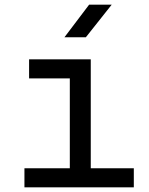

<svg xmlns="http://www.w3.org/2000/svg" viewBox="-20 -805 640 825"><path d="M85 0V-82H280V-468H105V-550H370V-82H555V0ZM257 -645 363 -785H460L349 -645Z"/></svg>

Font: JetBrainsMonoNL NFM
Style: Regular
Weight: 400
Monospace: yes
Designer: Philipp Nurullin, Konstantin Bulenkov
Foundry: JetBrains
Version: Version 2.304; ttfautohint (v1.8.4.7-5d5b);Nerd Fonts 3.3.0